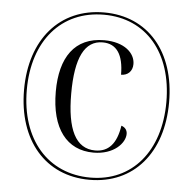

<svg xmlns="http://www.w3.org/2000/svg" viewBox="-52 -778 847 840"><g transform="rotate(5 371.0 -357.5)"><path d="M371 10C565 10 689 -136 689 -358C689 -580 565 -725 372 -725C177 -725 52 -579 52 -358C52 -136 177 10 371 10ZM374 0C188 0 64 -140 64 -359C64 -574 185 -715 372 -715C558 -715 677 -574 677 -358C677 -142 557 0 374 0ZM378 -110C468 -110 516 -164 516 -204C516 -221 506 -233 490 -238C478 -158 443 -120 385 -120C299 -120 259 -202 259 -359C259 -517 298 -594 377 -594C439 -594 469 -547 469 -460C498 -460 519 -479 519 -511C519 -559 472 -604 383 -604C253 -604 191 -512 191 -362C191 -199 261 -110 378 -110Z"/></g></svg>

Font: Noto Serif Display Condensed ExtraBold
Style: Regular
Weight: 800
Width: 3
Designer: Monotype Design Team
Foundry: Monotype Imaging Inc.
Version: Version 2.009